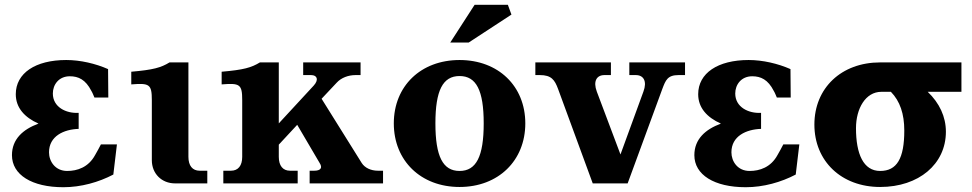

<svg xmlns="http://www.w3.org/2000/svg" viewBox="-20 -767 4065 803"><path d="M30 -118C30 -36 113 16 245 16C319 16 393 -5 454 -37L469 -163H402C394 -148 387 -134 378 -119C350 -67 303 -52 261 -52C211 -52 185 -92 185 -130C185 -198 247 -226 309 -228V-295C256 -292 201 -319 201 -376C201 -413 226 -448 272 -448C308 -448 338 -434 362 -387C367 -379 371 -368 375 -359H433L432 -478C380 -501 316 -516 257 -516C128 -516 46 -461 46 -373C46 -316 83 -276 141 -250C76 -226 30 -185 30 -118Z M768 -111V-506H689C653 -484 621 -475 529 -467V-414C605 -420 615 -415 615 -348V-97C615 -41 656 0 712 0H847V-53H815C785 -53 768 -74 768 -111Z M1146 -111V-162L1223 -245L1317 -85C1330 -65 1321 -53 1294 -53H1275V0H1582V-53H1561C1531 -53 1506 -65 1493 -85L1325 -354L1388 -421C1407 -442 1437 -453 1467 -453H1488V-506H1248V-453H1281C1307 -453 1314 -433 1292 -409L1146 -251V-506H1067C1031 -484 999 -475 907 -467V-414C983 -420 993 -415 993 -348V-111C993 -74 976 -53 946 -53H914V0H1225V-53H1193C1163 -53 1146 -74 1146 -111Z M1902 -52C1832 -52 1801 -113 1801 -251C1801 -389 1832 -449 1902 -449C1972 -449 2003 -389 2003 -251C2003 -113 1972 -52 1902 -52ZM1627 -251C1627 -95 1740 15 1902 15C2064 15 2177 -95 2177 -251C2177 -407 2064 -516 1902 -516C1740 -516 1627 -407 1627 -251ZM1863 -589H1940L2119 -706L2104 -747H1965Z M2314 -395 2459 0H2605L2750 -395C2764 -432 2772 -453 2818 -453H2845V-506H2612V-453H2639C2672 -453 2687 -427 2671 -384L2575 -121L2476 -384C2460 -427 2475 -453 2508 -453H2535V-506H2219V-453H2238C2286 -453 2300 -433 2314 -395Z M2884 -118C2884 -36 2967 16 3099 16C3173 16 3247 -5 3308 -37L3323 -163H3256C3248 -148 3241 -134 3232 -119C3204 -67 3157 -52 3115 -52C3065 -52 3039 -92 3039 -130C3039 -198 3101 -226 3163 -228V-295C3110 -292 3055 -319 3055 -376C3055 -413 3080 -448 3126 -448C3162 -448 3192 -434 3216 -387C3221 -379 3225 -368 3229 -359H3287L3286 -478C3234 -501 3170 -516 3111 -516C2982 -516 2900 -461 2900 -373C2900 -316 2937 -276 2995 -250C2930 -226 2884 -185 2884 -118Z M3661 -52C3591 -52 3560 -123 3560 -231C3560 -313 3600 -383 3666 -383H3706C3744 -344 3762 -291 3762 -221C3762 -104 3731 -52 3661 -52ZM3386 -246C3386 -93 3499 15 3661 15C3823 15 3936 -81 3936 -216C3936 -279 3909 -336 3860 -383H4001V-506H3661C3499 -506 3386 -399 3386 -246Z"/></svg>

Font: LT Superior Serif ExtraBold
Style: Regular
Weight: 800
Designer: Daniel Lyons
Foundry: LyonsType
Version: Version 2.120;FEAKit 1.0